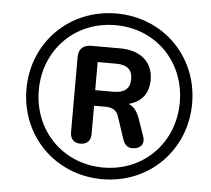

<svg xmlns="http://www.w3.org/2000/svg" viewBox="-52 -771 918 837"><g transform="rotate(5 407.5 -352.5)"><path d="M425 10C630 10 787 -148 787 -353C787 -558 630 -715 425 -715C219 -715 62 -558 62 -353C62 -148 219 10 425 10ZM425 -41C248 -41 116 -176 116 -353C116 -530 248 -664 425 -664C602 -664 733 -530 733 -353C733 -176 602 -41 425 -41ZM317 -136C346 -136 362 -153 362 -183V-306H410C438 -306 461 -298 470 -267L502 -171C509 -150 522 -136 543 -136C575 -136 599 -154 587 -191L562 -263C549 -301 533 -319 511 -327C567 -341 598 -380 598 -440C598 -515 546 -565 453 -565H326C291 -565 272 -545 272 -512V-183C272 -153 288 -136 317 -136ZM441 -374H361V-497H441C489 -497 513 -478 513 -436C513 -393 488 -374 441 -374Z"/></g></svg>

Font: SN Pro Semibold
Style: Italic
Weight: 600
Italic angle: -9°
Designer: Tobias Whetton
Foundry: Supernotes
Version: Version 1.001;Glyphs 3.2 (3249)